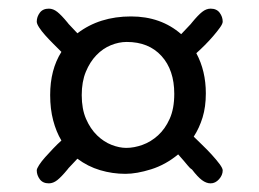

<svg xmlns="http://www.w3.org/2000/svg" viewBox="-20 -599 600 444"><path d="M283 -561Q352 -561 399 -520Q411 -533 416.5 -538.5Q422 -544 424 -547Q438 -564 447.5 -571.5Q457 -579 467 -579Q481 -579 488 -569.5Q495 -560 495 -549Q495 -544 488.5 -535Q482 -526 473 -515.5Q464 -505 453.5 -494.5Q443 -484 434 -476Q456 -435 456 -383Q456 -352 448.5 -327.5Q441 -303 428 -283Q436 -275 447.5 -264Q459 -253 469.5 -241.5Q480 -230 487.5 -220Q495 -210 495 -205Q495 -194 486.5 -184.5Q478 -175 467 -175Q457 -175 447 -182.5Q437 -190 424 -207Q419 -210 413.5 -217Q408 -224 392 -242Q363 -218 329.5 -207.5Q296 -197 270 -197Q240 -197 211.5 -205.5Q183 -214 159 -232Q148 -220 143 -215Q138 -210 136 -207Q122 -190 112.5 -182.5Q103 -175 93 -175Q79 -175 72 -184.5Q65 -194 65 -205Q65 -209 70.5 -217.5Q76 -226 84.5 -235.5Q93 -245 103 -255.5Q113 -266 122 -274Q110 -294 103 -320.5Q96 -347 96 -379Q96 -438 122 -479Q113 -488 103 -498Q93 -508 84.5 -517.5Q76 -527 70.5 -535.5Q65 -544 65 -549Q65 -560 72 -569.5Q79 -579 93 -579Q103 -579 112.5 -571.5Q122 -564 136 -547Q138 -544 143 -539Q148 -534 159 -522Q210 -561 283 -561ZM273 -502Q255 -502 236.5 -494.5Q218 -487 203 -471.5Q188 -456 178.5 -433Q169 -410 169 -379Q169 -347 179 -324Q189 -301 204.5 -286Q220 -271 238 -264Q256 -257 272 -257Q290 -257 309.5 -264Q329 -271 345.5 -286Q362 -301 372.5 -324.5Q383 -348 383 -382Q383 -437 353.5 -469.5Q324 -502 273 -502Z"/></svg>

Font: Scratch Savers
Style: Book
Weight: 400
Designer: Pablo Impallari, Rodrigo Fuenzalida, Brenda Gallo
Foundry: Pablo Impallari, Rodrigo Fuenzalida, Brenda Gallo
Version: Version 4.0b1